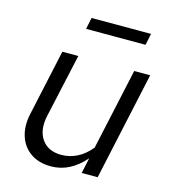

<svg xmlns="http://www.w3.org/2000/svg" viewBox="-102 -746 745 836"><g transform="rotate(15 270.5 -328.0)"><path d="M203 7Q149 7 112 -18.5Q75 -44 60.5 -88.5Q46 -133 58 -189L123 -488H195L132 -203Q117 -136 145.5 -94.5Q174 -53 234 -53Q272 -53 305.5 -70Q339 -87 367 -121L447 -488H519L413 0H341L356 -70Q323 -32 285 -12.5Q247 7 203 7ZM197 -611 208 -663H476L465 -611Z"/></g></svg>

Font: Red Hat Text VF
Style: Italic
Weight: 300
Italic angle: -12°
Designer: Pentagram, MCKL
Foundry: Pentagram, MCKL
Version: Version 1.023